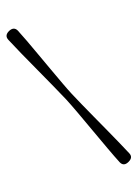

<svg xmlns="http://www.w3.org/2000/svg" viewBox="-166 -820 749 1027"><g transform="rotate(-20 208.0 -306.0)"><path d="M183 -296Q197.5 -261 217.5 -206.5Q237.5 -152 259.5 -90.8Q281.5 -29.5 302 26.2Q322.5 82 337.5 118.5Q350.5 146.5 382 132Q414 117.5 401.5 89.5Q390 62 372.2 22Q354.5 -18 333.5 -64.2Q312.5 -110.5 291.2 -157Q270 -203.5 251.8 -244.2Q233.5 -285 221.5 -313.5Q209.5 -342 193.8 -384.5Q178 -427 160.5 -475.5Q143 -524 125.5 -572.2Q108 -620.5 92.8 -661.8Q77.5 -703 66 -730.5Q53 -758.5 21 -744.5Q-10.5 -730 1.5 -701.5Q17 -664.5 41.2 -610.2Q65.5 -556 92.8 -496.8Q120 -437.5 144 -384.2Q168 -331 183 -296Z"/></g></svg>

Font: Fraunces 72pt S000
Style: Bold
Weight: 700
Version: Version 1.000; ttfautohint (v1.8.3)